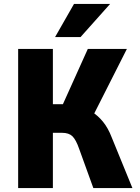

<svg xmlns="http://www.w3.org/2000/svg" viewBox="-20 -953 707 973"><path d="M72 0V-705H248V-425H309L288 -401L425 -705H623L452 -367L370 -417Q410 -408 443 -388Q476 -368 502 -336Q528 -304 546 -257L651 0H453L381 -199Q365 -245 347 -262.5Q329 -280 294 -280H248V0ZM259 -765 355 -933H538L388 -765Z"/></svg>

Font: Nunito Sans 7pt Condensed Black
Style: Regular
Weight: 900
Width: 3
Designer: Vernon Adams
Foundry: Vernon Adams
Version: Version 3.101;gftools[0.9.27]